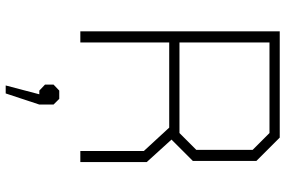

<svg xmlns="http://www.w3.org/2000/svg" viewBox="-184 -556 1002 674"><g transform="rotate(90 317.0 -219.0)"><path d="M549 -233V0H510V-223L428 -312H129V0H90V-700H463L545 -618V-395L470 -320ZM129 -348H447L506 -407V-605L447 -664H129ZM311 144H298L277 124V94L298 74H327L347 94V144L308 262H280Z"/></g></svg>

Font: Chakra Petch ExtraLight
Style: Regular
Weight: 275
Designer: Katatrad Aksorn Co.,Ltd.
Foundry: Cadson Demak Co.,Ltd.
Version: Version 1.000; ttfautohint (v1.6)